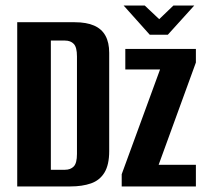

<svg xmlns="http://www.w3.org/2000/svg" viewBox="-20 -671 735 691"><path d="M42 0V-591H249Q291 -591 318.5 -579Q346 -567 359.5 -542.5Q373 -518 373 -481V-127Q373 -78 356 -50Q339 -22 307.5 -11Q276 0 233 0ZM163 -60H214Q234 -60 245.5 -72Q257 -84 257 -117V-468Q257 -501 245.5 -513Q234 -525 214 -525H163ZM418 0V-44L556 -421H431V-495H685V-446L551 -78H685V0ZM519 -546 425 -651H501L553 -602L604 -651H679L584 -546Z"/></svg>

Font: Alumni Sans
Style: Bold
Weight: 700
Designer: Robert E. Leuschke
Foundry: Robert E. Leuschke
Version: Version 1.018